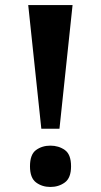

<svg xmlns="http://www.w3.org/2000/svg" viewBox="-20 -734 400 762"><path d="M144 -223 92 -714H268L216 -223ZM180 8Q147 8 123 -10Q99 -28 99 -74Q99 -121 123 -138.5Q147 -156 180 -156Q213 -156 237.5 -138.5Q262 -121 262 -74Q262 -28 237.5 -10Q213 8 180 8Z"/></svg>

Font: Noto Rashi Hebrew
Style: Bold
Weight: 700
Version: Version 1.006